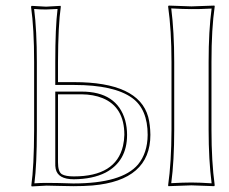

<svg xmlns="http://www.w3.org/2000/svg" viewBox="-20 -669 826 692"><path d="M189 -329.1V-84Q189 -49.8 203.1 -41Q216.8 -33.2 246.1 -33.2Q397.5 -33.2 423.3 -143.1Q427.7 -162.6 428.2 -183.1Q428.2 -283.2 349.6 -315.4Q316.9 -328.6 273.9 -329.1ZM147.9 0 94.2 2.9 92.8 0Q102.5 -68.4 103 -200.2V-444.8Q103 -566.9 91.8 -645L94.2 -647.9Q96.2 -647.9 146 -645L198.2 -647.9L199.2 -645Q189.5 -578.1 189 -444.8V-373H247.1Q479.5 -373 514.2 -247.6Q521.5 -219.7 522 -183.1Q522 -18.6 313 -0.5Q281.7 2 244.1 2Q225.1 2 190.9 1Q161.1 0 147.9 0ZM598.1 -445.8Q598.1 -560.5 585.9 -646L587.9 -648.9Q589.4 -648.9 669.9 -646L752.9 -648.9L753.9 -646Q742.2 -565.9 742.2 -445.8V-201.2Q742.2 -86.4 753.9 -1L752 2Q750.5 2 669.9 -1L586.9 2L585.9 -1Q597.7 -82.5 598.1 -201.2ZM179.2 -338.9H273.9Q401.4 -338.9 431.2 -235.4Q438 -210 438 -183.1Q438 -87.9 360.4 -46.9Q314 -23.4 246.1 -22.9Q188.5 -22.9 180.7 -60.5Q178.7 -70.3 179.2 -84ZM147.9 -9.8Q162.1 -9.8 191.4 -9.3Q225.6 -8.3 244.1 -7.8Q419.4 -7.8 477.5 -76.2Q511.7 -117.7 512.2 -183.1Q512.2 -274.9 457 -315.4Q392.1 -362.8 247.1 -362.8H179.2V-444.8Q179.2 -570.8 187.5 -636.7Q168 -635.3 146 -634.8Q122.1 -634.8 103 -636.7Q112.8 -559.6 112.8 -444.8V-200.2Q112.8 -75.7 104 -8.3Q125 -9.8 147.9 -9.8ZM607.9 -445.8V-201.2Q607.9 -88.4 597.2 -8.8Q641.6 -11.2 669.9 -11.2Q698.7 -11.2 742.7 -8.3Q731.9 -92.8 731.9 -201.2V-445.8Q731.9 -559.1 742.7 -638.2Q698.2 -635.7 669.9 -636.2Q641.1 -636.2 597.2 -638.7Q607.9 -553.7 607.9 -445.8Z"/></svg>

Font: Linux Biolinum Outline O
Style: Bold
Weight: 700
Designer: Philipp H. Poll
Foundry: Philipp H. Poll
Version: Version 0.9.2